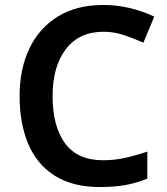

<svg xmlns="http://www.w3.org/2000/svg" viewBox="-20 -744 675 774"><path d="M397 -616Q299 -616 245.5 -546Q192 -476 192 -356Q192 -235 242 -166.5Q292 -98 396 -98Q441 -98 484 -107.5Q527 -117 574 -133V-24Q530 -6 485.5 2Q441 10 383 10Q273 10 201 -35.5Q129 -81 94 -163.5Q59 -246 59 -357Q59 -465 98 -547.5Q137 -630 212.5 -677Q288 -724 397 -724Q451 -724 503.5 -711.5Q556 -699 602 -677L558 -572Q520 -589 479.5 -602.5Q439 -616 397 -616Z"/></svg>

Font: Noto Sans Bassa Vah SemiBold
Style: Regular
Weight: 600
Designer: Monotype Design Team
Foundry: Monotype Imaging Inc.
Version: Version 2.002; ttfautohint (v1.8.4.7-5d5b)